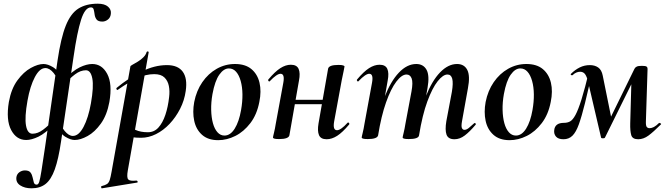

<svg xmlns="http://www.w3.org/2000/svg" viewBox="-20 -746 3619 1041"><path d="M151 275Q114 275 89.5 259Q65 243 69 214Q72 197 85.5 187.5Q99 178 115 178Q137 178 145.5 189.5Q154 201 157 216.5Q160 232 163.5 243.5Q167 255 179 255Q188 255 193 239Q198 223 205 178.5Q212 134 225 47L292 -418Q310 -540 336.5 -606.5Q363 -673 405 -699.5Q447 -726 510 -726Q547 -726 565.5 -710Q584 -694 581 -671Q579 -651 565 -640Q551 -629 535 -629Q512 -629 503.5 -640.5Q495 -652 493 -667.5Q491 -683 488 -694.5Q485 -706 473 -706Q441 -706 419.5 -638.5Q398 -571 379 -439L311 21Q297 117 277 172.5Q257 228 227 251.5Q197 275 151 275ZM122 13Q69 13 40.5 -41Q12 -95 28 -193Q41 -265 74.5 -310.5Q108 -356 147 -377.5Q186 -399 216 -399Q239 -399 268 -381.5Q297 -364 319 -313L304 -277Q293 -323 271 -350Q249 -377 226 -377Q195 -377 169 -328Q143 -279 129 -200Q113 -110 121 -65.5Q129 -21 156 -21Q185 -21 214 -43Q243 -65 264 -89L277 -75Q226 -23 188.5 -5Q151 13 122 13ZM385 13Q363 13 334 -4.5Q305 -22 282 -73L297 -109Q308 -63 330.5 -36Q353 -9 375 -9Q407 -9 433 -58Q459 -107 473 -186Q489 -276 480.5 -320.5Q472 -365 446 -365Q416 -365 387 -343Q358 -321 337 -297L324 -311Q375 -363 412.5 -381Q450 -399 480 -399Q533 -399 561.5 -345Q590 -291 573 -193Q560 -122 527 -76Q494 -30 455 -8.5Q416 13 385 13Z M533 275Q530 276 528.5 270Q527 264 531 263Q551 258 560.5 251.5Q570 245 575 229.5Q580 214 585 185L687 -386Q687 -389 699 -395.5Q711 -402 727.5 -412Q744 -422 757.5 -435.5Q771 -449 775 -464Q777 -468 782 -467Q787 -466 786 -462L673 178Q666 217 675.5 227Q685 237 720 233Q724 233 726 238Q728 243 723 244ZM745 1Q720 1 695.5 -2Q671 -5 657 -8L667 -70Q688 -54 715 -41.5Q742 -29 782 -29Q816 -29 839 -54.5Q862 -80 876.5 -123Q891 -166 897 -220Q901 -252 895.5 -280Q890 -308 871.5 -326Q853 -344 816 -344Q772 -344 725 -322.5Q678 -301 620 -260Q616 -256 612.5 -261Q609 -266 613 -270Q677 -323 747.5 -358Q818 -393 885 -393Q945 -393 971 -357Q997 -321 987 -253Q980 -202 956.5 -156Q933 -110 899.5 -74.5Q866 -39 826 -19Q786 1 745 1Z M1163 14Q1108 14 1075.5 -15Q1043 -44 1033 -91Q1023 -138 1033 -193Q1045 -254 1077 -300.5Q1109 -347 1155 -373Q1201 -399 1254 -399Q1310 -399 1343 -371.5Q1376 -344 1387 -297.5Q1398 -251 1386 -193Q1373 -125 1337.5 -78.5Q1302 -32 1256 -9Q1210 14 1163 14ZM1197 -11Q1229 -11 1252.5 -48.5Q1276 -86 1287 -149Q1295 -194 1294.5 -234.5Q1294 -275 1285 -307Q1276 -339 1260 -357Q1244 -375 1221 -375Q1193 -375 1169 -341Q1145 -307 1132 -236Q1124 -191 1125 -150Q1126 -109 1134.5 -78Q1143 -47 1159 -29Q1175 -11 1197 -11Z M1493 8Q1474 8 1467 5.5Q1460 3 1460 0Q1460 -4 1465.5 -26Q1471 -48 1475 -74L1516 -297Q1525 -346 1501 -346Q1491 -346 1476.5 -336Q1462 -326 1443 -306Q1440 -302 1436 -306.5Q1432 -311 1435 -315Q1471 -358 1500 -376.5Q1529 -395 1557 -395Q1589 -395 1599 -372.5Q1609 -350 1601 -309L1549 -12Q1544 8 1493 8ZM1536 -181 1539 -205H1781L1778 -181ZM1751 9Q1719 9 1709.5 -13.5Q1700 -36 1707 -77L1759 -374Q1764 -394 1815 -394Q1835 -394 1841.5 -391Q1848 -388 1848 -386Q1848 -382 1843 -360Q1838 -338 1833 -312L1792 -89Q1783 -40 1807 -40Q1828 -40 1864 -80Q1868 -84 1872 -79.5Q1876 -75 1873 -71Q1837 -28 1808 -9.5Q1779 9 1751 9Z M2444 9Q2410 9 2401 -16Q2392 -41 2400 -89L2430 -248Q2438 -296 2432 -319Q2426 -342 2406 -342Q2382 -342 2353 -305.5Q2324 -269 2297 -196Q2270 -123 2252 -12L2234 -13Q2254 -135 2288 -221.5Q2322 -308 2366 -353.5Q2410 -399 2458 -399Q2497 -399 2513.5 -367Q2530 -335 2517 -267L2485 -89Q2480 -61 2484.5 -51.5Q2489 -42 2498 -42Q2509 -42 2521.5 -52Q2534 -62 2550 -77Q2554 -81 2558 -77Q2562 -73 2558 -69Q2527 -32 2500 -11.5Q2473 9 2444 9ZM1974 8Q1955 8 1948 5.5Q1941 3 1941 0Q1941 -4 1946.5 -26Q1952 -48 1956 -74L1997 -297Q2006 -346 1982 -346Q1972 -346 1957.5 -336Q1943 -326 1924 -306Q1921 -302 1917 -306.5Q1913 -311 1916 -315Q1952 -358 1981 -376.5Q2010 -395 2038 -395Q2070 -395 2080 -372.5Q2090 -350 2082 -309L2030 -12Q2025 8 1974 8ZM2196 8Q2177 8 2170 5.5Q2163 3 2163 0Q2163 -4 2168.5 -26Q2174 -48 2178 -74L2211 -250Q2220 -299 2212 -320.5Q2204 -342 2184 -342Q2158 -342 2128.5 -303Q2099 -264 2073 -190.5Q2047 -117 2030 -12L2012 -13Q2031 -132 2064.5 -218.5Q2098 -305 2142.5 -352Q2187 -399 2237 -399Q2275 -399 2292.5 -368Q2310 -337 2298 -269L2252 -12Q2249 8 2196 8Z M2743 14Q2688 14 2655.5 -15Q2623 -44 2613 -91Q2603 -138 2613 -193Q2625 -254 2657 -300.5Q2689 -347 2735 -373Q2781 -399 2834 -399Q2890 -399 2923 -371.5Q2956 -344 2967 -297.5Q2978 -251 2966 -193Q2953 -125 2917.5 -78.5Q2882 -32 2836 -9Q2790 14 2743 14ZM2777 -11Q2809 -11 2832.5 -48.5Q2856 -86 2867 -149Q2875 -194 2874.5 -234.5Q2874 -275 2865 -307Q2856 -339 2840 -357Q2824 -375 2801 -375Q2773 -375 2749 -341Q2725 -307 2712 -236Q2704 -191 2705 -150Q2706 -109 2714.5 -78Q2723 -47 2739 -29Q2755 -11 2777 -11Z M3440 9Q3409 9 3402.5 -13.5Q3396 -36 3397 -77L3404 -327L3441 -366L3260 0Q3258 4 3249 4Q3240 4 3239 0L3168 -304Q3162 -330 3152.5 -343.5Q3143 -357 3125 -357Q3115 -357 3104.5 -352.5Q3094 -348 3085 -339Q3082 -336 3077 -339Q3072 -342 3076 -346Q3098 -368 3123.5 -380.5Q3149 -393 3178 -393Q3205 -393 3223.5 -380Q3242 -367 3248 -336L3297 -94L3257 -40L3420 -373Q3424 -381 3432.5 -385Q3441 -389 3460 -389Q3480 -389 3485.5 -385Q3491 -381 3491 -373L3482 -89Q3481 -65 3486.5 -58Q3492 -51 3502 -51Q3513 -51 3525.5 -57.5Q3538 -64 3554 -80Q3554 -80 3560.5 -77.5Q3567 -75 3563 -71Q3523 -31 3496 -11Q3469 9 3440 9ZM3035 9Q3007 9 2994.5 -5.5Q2982 -20 2985 -41Q2987 -60 3000 -70Q3013 -80 3039 -80Q3056 -80 3070.5 -87.5Q3085 -95 3100 -122.5Q3115 -150 3133 -207.5Q3151 -265 3175 -365L3193 -361Q3169 -257 3151.5 -186Q3134 -115 3118.5 -72Q3103 -29 3083.5 -10Q3064 9 3035 9Z"/></svg>

Font: Cormorant Light
Style: Italic
Weight: 300
Italic angle: -10°
Designer: Christian Thalmann (Catharsis Fonts)
Foundry: Catharsis Fonts
Version: Version 4.000